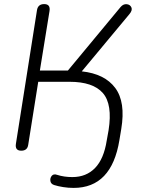

<svg xmlns="http://www.w3.org/2000/svg" viewBox="-20 -731 695 939"><path d="M340 188Q314 188 289 184Q264 180 245 174Q229 169 226.5 154.5Q224 140 233 129Q242 118 259 124Q293 135 334 135Q402 135 445 90.5Q488 46 502 -44L511 -94Q531 -221 483 -276Q435 -331 320 -331H167L118 -23Q114 6 84 6Q52 6 58 -29L161 -682Q166 -711 196 -711Q228 -711 222 -676L175 -386H312L570 -697Q583 -712 599.5 -710.5Q616 -709 622.5 -695Q629 -681 613 -662L380 -382Q492 -370 543.5 -301Q595 -232 573 -100L564 -46Q526 188 340 188Z"/></svg>

Font: Nunito Light
Style: Italic
Weight: 300
Italic angle: -9°
Designer: Vernon Adams
Foundry: Vernon Adams
Version: Version 3.601; ttfautohint (v1.8.2.53-6de2)